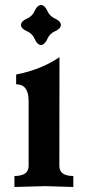

<svg xmlns="http://www.w3.org/2000/svg" viewBox="-20 -746 352 766"><path d="M143.6 -566.4Q127.9 -567.9 118.7 -590.1Q109.4 -612.3 87.2 -621.6Q64.9 -630.9 63.5 -646.5Q64.9 -662.1 87.2 -671.6Q109.4 -681.2 118.7 -702.9Q127.9 -724.6 143.6 -726.1Q159.2 -724.6 168.7 -702.9Q178.2 -681.2 200 -671.6Q221.7 -662.1 223.1 -646.5Q221.7 -630.9 200 -621.6Q178.2 -612.3 168.7 -590.1Q159.2 -567.9 143.6 -566.4ZM272.5 0 160.2 -3.4 37.6 0V-43.9Q94.2 -43.9 94.2 -84V-343.3Q94.2 -409.7 44.4 -409.7V-448.7Q145 -468.3 217.3 -518.1Q216.8 -408.7 216.8 -84Q216.8 -43.9 272.5 -43.9Z"/></svg>

Font: Kelvinch
Style: Bold
Weight: 700
Designer: Paul James Miller
Foundry: High-Logic / Made with FontCreator
Version: Version 3.501;March 28, 2021;FontCreator 13.0.0.2683 64-bit